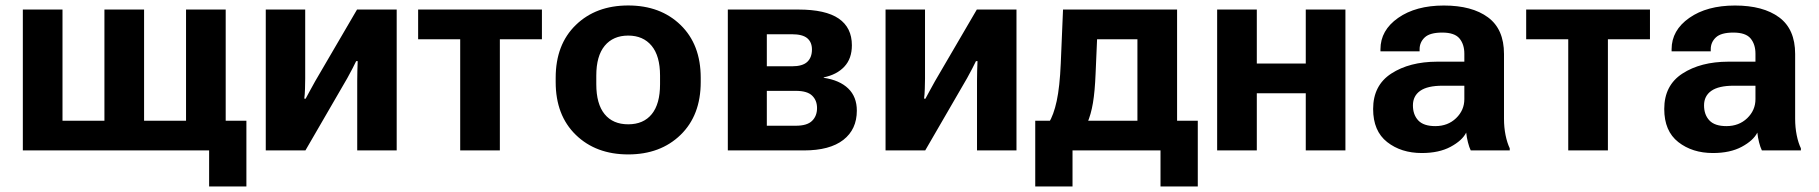

<svg xmlns="http://www.w3.org/2000/svg" viewBox="-20 -550 6650 702"><path d="M63.5 0H744.6V131.8H880.9V-108.6H805.2V-515.1H660.2V-108.6H506.8V-515.1H361.8V-108.6H208.5V-515.1H63.5Z M951.7 0H1096.7L1249.8 -264.2Q1260.5 -283.7 1268.3 -298.6Q1276.1 -313.5 1282.2 -326.4H1287.8Q1287.1 -311.8 1286.6 -290.4Q1286.1 -269 1286.1 -254.4V0H1430.4V-515.1H1285.4L1132.3 -252.9Q1121.3 -233.2 1112.7 -217.3Q1104 -201.4 1097.4 -189L1092.5 -189.5Q1094.5 -202.9 1095.2 -225.5Q1095.9 -248 1095.9 -262.7V-515.1H951.7Z M1508.8 -406.5H1662.6V0H1807.6V-406.5H1961.4V-515.1H1508.8Z M2011.7 -250Q2011.7 -128.4 2085.3 -56.9Q2158.9 14.6 2276.9 14.6Q2394.8 14.6 2468.4 -56.9Q2542 -128.4 2542 -250V-265.6Q2542 -387.2 2468.4 -458.6Q2394.8 -530 2276.9 -530Q2158.9 -530 2085.3 -458.6Q2011.7 -387.2 2011.7 -265.6ZM2160.2 -273.7Q2160.2 -345.5 2191 -382.7Q2221.9 -419.9 2276.9 -419.9Q2331.5 -419.9 2362.4 -382.7Q2393.3 -345.5 2393.3 -273.7V-241.9Q2393.3 -169.9 2363 -132.7Q2332.8 -95.5 2276.9 -95.5Q2220.9 -95.5 2190.6 -132.7Q2160.2 -169.9 2160.2 -241.9Z M2641.1 0H2919.2Q3013.9 0 3063.4 -38.5Q3112.8 -76.9 3112.8 -145.5Q3112.8 -196 3081.4 -226.4Q3050 -256.8 2991.7 -265.6V-267.1Q3039.6 -276.9 3067.1 -306.3Q3094.7 -335.7 3094.7 -384.5Q3094.7 -449 3046.6 -482.1Q2998.5 -515.1 2899.4 -515.1H2641.1ZM2783.7 -307.6V-424.8H2875.2Q2914.3 -424.8 2931.5 -410.3Q2948.7 -395.8 2948.7 -369.1Q2948.7 -339.8 2931.5 -323.7Q2914.3 -307.6 2875.2 -307.6ZM2783.7 -90.3V-217.8H2889.9Q2931.4 -217.8 2949.3 -200.4Q2967.3 -183.1 2967.3 -154.8Q2967.3 -126 2949.2 -108.2Q2931.2 -90.3 2889.9 -90.3Z M3217.8 0H3362.8L3515.9 -264.2Q3526.6 -283.7 3534.4 -298.6Q3542.2 -313.5 3548.3 -326.4H3554Q3553.2 -311.8 3552.7 -290.4Q3552.2 -269 3552.2 -254.4V0H3696.5V-515.1H3551.5L3398.4 -252.9Q3387.5 -233.2 3378.8 -217.3Q3370.1 -201.4 3363.5 -189L3358.6 -189.5Q3360.6 -202.9 3361.3 -225.5Q3362.1 -248 3362.1 -262.7V-515.1H3217.8Z M4223.1 131.8H4359.4V-108.6H3765.1V131.8H3901.4V0H4223.1ZM3991.2 -406.5H4138.7V0H4283.7V-515.1H3866.7L3858.4 -317.6Q3854.7 -232.4 3843.6 -180.8Q3832.5 -129.2 3814 -99.9H3955.3Q3969 -131.6 3976.1 -173.8Q3983.2 -216.1 3985.8 -281.5Z M4430.2 -515.1V0H4575.2V-209H4754.2V0H4899.2V-515.1H4754.2V-317.6H4575.2V-515.1Z M5000.5 -151.6Q5000.5 -70.8 5051.8 -30.6Q5103 9.5 5178.5 9.5Q5241.5 9.5 5283.8 -13.3Q5326.2 -36.1 5340.8 -65.2Q5342.5 -47.9 5347.2 -29.5Q5351.8 -11.2 5357.4 0H5500V-7.8Q5490.5 -27.6 5484.7 -55.9Q5479 -84.2 5479 -115.5V-352.8Q5479 -443.4 5420.5 -486.6Q5362.1 -529.8 5259 -529.8Q5156.5 -529.8 5091.9 -484.5Q5027.3 -439.2 5027.3 -369.9V-362.3H5170.4V-369.9Q5170.4 -395.5 5189.2 -413.2Q5208 -430.9 5253.2 -430.9Q5298.3 -430.9 5316.2 -409.4Q5334 -387.9 5334 -353.5V-324.5H5234.4Q5133.5 -324.2 5067 -281.1Q5000.5 -238 5000.5 -151.6ZM5146 -164.6Q5146 -199.2 5172.6 -217.9Q5199.2 -236.6 5254.4 -236.6H5334V-187.5Q5334 -147 5303.8 -117.9Q5273.7 -88.9 5227.8 -88.9Q5185.1 -88.9 5165.5 -109.7Q5146 -130.6 5146 -164.6Z M5560.1 -406.5H5713.9V0H5858.9V-406.5H6012.7V-515.1H5560.1Z M6064.9 -151.6Q6064.9 -70.8 6116.2 -30.6Q6167.5 9.5 6242.9 9.5Q6305.9 9.5 6348.3 -13.3Q6390.6 -36.1 6405.3 -65.2Q6407 -47.9 6411.6 -29.5Q6416.3 -11.2 6421.9 0H6564.5V-7.8Q6554.9 -27.6 6549.2 -55.9Q6543.5 -84.2 6543.5 -115.5V-352.8Q6543.5 -443.4 6485 -486.6Q6426.5 -529.8 6323.5 -529.8Q6220.9 -529.8 6156.4 -484.5Q6091.8 -439.2 6091.8 -369.9V-362.3H6234.9V-369.9Q6234.9 -395.5 6253.7 -413.2Q6272.5 -430.9 6317.6 -430.9Q6362.8 -430.9 6380.6 -409.4Q6398.4 -387.9 6398.4 -353.5V-324.5H6298.8Q6198 -324.2 6131.5 -281.1Q6064.9 -238 6064.9 -151.6ZM6210.4 -164.6Q6210.4 -199.2 6237.1 -217.9Q6263.7 -236.6 6318.8 -236.6H6398.4V-187.5Q6398.4 -147 6368.3 -117.9Q6338.1 -88.9 6292.2 -88.9Q6249.5 -88.9 6230 -109.7Q6210.4 -130.6 6210.4 -164.6Z"/></svg>

Font: Roboto Flex
Style: Regular
Weight: 400
Designer: Berlow after Robertson
Foundry: Google
Version: Version 3.200;gftools[0.9.32]